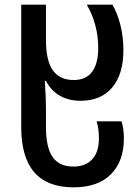

<svg xmlns="http://www.w3.org/2000/svg" viewBox="-20 -563 597 823"><path d="M71 -18V-543H177V-392Q177 -303 206.5 -261.5Q236 -220 296 -220Q349 -220 375 -255.5Q401 -291 401 -357Q401 -458 352 -543H462Q484 -505 496.5 -454Q509 -403 509 -348Q509 -245 461 -188Q413 -131 325 -131Q275 -131 237 -152.5Q199 -174 177 -216H172Q177 -144 177 -100V-20Q177 69 205.5 110Q234 151 294 151Q347 151 375.5 119.5Q404 88 404 30Q404 -12 394 -43H501Q511 -12 511 31Q511 128 455.5 184Q400 240 295 240Q71 240 71 -18Z"/></svg>

Font: Noto Sans Georgian Medium Narrow
Style: Regular
Weight: 500
Width: 4
Designer: Monotype Design team
Foundry: Monotype Imaging Inc.
Version: Version 1.000